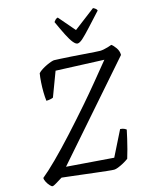

<svg xmlns="http://www.w3.org/2000/svg" viewBox="-141 -1041 903 1130"><g transform="rotate(-15 310.5 -475.5)"><path d="M36 0Q31 0 21.5 -10Q12 -20 4 -34.5Q-4 -49 -4 -61Q33 -91 86.5 -144Q140 -197 203.5 -266.5Q267 -336 335 -414Q382 -468 430.5 -527Q479 -586 523 -640L229 -652L173 -503Q168 -500 155.5 -497.5Q143 -495 131 -495Q128 -518 127.5 -548Q127 -578 129 -608.5Q131 -639 135 -662Q144 -672 159 -681.5Q174 -691 190 -698.5Q206 -706 218.5 -710Q231 -714 236 -714Q244 -714 272.5 -712.5Q301 -711 340.5 -708.5Q380 -706 417.5 -703Q455 -700 482 -698.5Q509 -697 513 -697Q522 -697 535 -699.5Q548 -702 561.5 -706Q575 -710 585 -714Q597 -706 611 -686Q625 -666 625 -642L142 -90L430 -68L507 -222Q522 -221 530.5 -217Q539 -213 544 -209Q539 -184 532 -154.5Q525 -125 517.5 -96Q510 -67 502 -42Q487 -31 469.5 -21.5Q452 -12 436.5 -6Q421 0 412 0Q401 0 369 -3.5Q337 -7 295 -12Q253 -17 211.5 -22Q170 -27 139.5 -30.5Q109 -34 100 -35Q77 -21 60 -10.5Q43 0 36 0ZM396 -773Q385 -773 370.5 -790.5Q356 -808 338 -843.5Q320 -879 297 -930Q302 -937 307 -942.5Q312 -948 322 -951L407 -852L537 -951Q546 -947 552.5 -941.5Q559 -936 560 -930Q514 -880 482 -845Q450 -810 429.5 -791.5Q409 -773 396 -773Z"/></g></svg>

Font: Texturina Medium 12pt ExtraLight
Style: Italic
Weight: 250
Italic angle: -11°
Version: Version 1.002